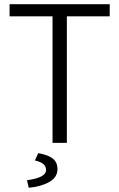

<svg xmlns="http://www.w3.org/2000/svg" viewBox="-20 -677 565 910"><path d="M25.4 -599.6V-657.2H500V-599.6H296.9V0H229V-599.6ZM116.2 212.9 107.9 177.2Q198.2 165 198.2 129.4Q198.2 109.9 184.1 99.4Q169.9 88.9 145.5 83.5L161.1 48.8Q208.5 57.1 230.5 74.7Q252.4 92.3 252.4 124.5Q252.4 163.6 213.6 185.5Q174.8 207.5 116.2 212.9Z"/></svg>

Font: Varta
Style: Light
Weight: 300
Designer: Joana Correia, Viktoriya Grabowska, Eben Sorkin
Foundry: Sorkin Type
Version: Version 1.002; ttfautohint (v1.3) -l 8 -r 24 -G 200 -x 12 -H